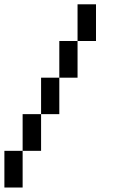

<svg xmlns="http://www.w3.org/2000/svg" viewBox="-20 -796 540 874"><path d="M0 57.6V-109.4H83V-276.4H167V-442.4H250V-609.4H333V-776.4H417V-609.4H333V-442.4H250V-276.4H167V-109.4H83V57.6Z"/></svg>

Font: KH Dot kagurazaka 12
Style: Regular
Weight: 400
Designer: Original version for X68000 by Keitarou Hiraki (http://hp.vector.co.jp/authors/VA000874/) / TrueType conversion by Homem
Version: Version 1.00.20150527